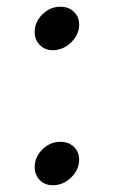

<svg xmlns="http://www.w3.org/2000/svg" viewBox="-20 -543 346 570"><path d="M83 -47Q83 -77 106 -99.5Q129 -122 159 -122Q184 -122 199.5 -107Q215 -92 215 -69Q215 -39 191 -16Q167 7 137 7Q113 7 98 -8.5Q83 -24 83 -47ZM83 -448Q83 -478 106 -500.5Q129 -523 159 -523Q184 -523 199.5 -508Q215 -493 215 -470Q215 -440 191 -417Q167 -394 137 -394Q113 -394 98 -409.5Q83 -425 83 -448Z"/></svg>

Font: Be Vietnam Medium
Style: Italic
Weight: 500
Italic angle: -9.444°
Designer: Gabriel Lam
Foundry: TypeRant
Version: Version 3.000